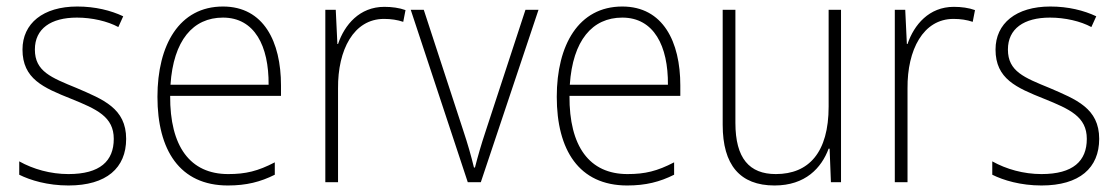

<svg xmlns="http://www.w3.org/2000/svg" viewBox="-20 -559 3434 589"><path d="M367 -133C367 -227 296 -254 215 -289C137 -321 87 -340 87 -407C87 -471 136 -505 216 -505C262 -505 310 -494 343 -476L358 -509C320 -527 272 -539 217 -539C112 -539 49 -487 49 -407C49 -317 113 -290 198 -256C277 -224 329 -201 329 -133C329 -65 287 -25 190 -25C135 -25 82 -40 39 -64V-23C73 -6 126 10 190 10C307 10 367 -44 367 -133Z M664 -539C530 -539 463 -421 463 -262C463 -99 531 10 679 10C736 10 779 -1 823 -23V-61C771 -34 734 -25 680 -25C563 -25 501 -110 502 -265H842V-297C842 -431 789 -539 664 -539ZM664 -505C761 -505 805 -418 804 -299H503C512 -435 572 -505 664 -505Z M1159 -538C1083 -538 1037 -483 1017 -424H1015L1010 -529H978V0H1017V-288C1016 -406 1065 -501 1158 -501C1180 -501 1199 -498 1217 -492L1224 -528C1205 -535 1182 -538 1159 -538Z M1415 0H1455L1632 -529H1592L1470 -157C1456 -115 1446 -80 1437 -45H1434C1425 -82 1415 -117 1401 -159L1280 -529H1240Z M1889 -539C1755 -539 1688 -421 1688 -262C1688 -99 1756 10 1904 10C1961 10 2004 -1 2048 -23V-61C1996 -34 1959 -25 1905 -25C1788 -25 1726 -110 1727 -265H2067V-297C2067 -431 2014 -539 1889 -539ZM1889 -505C1986 -505 2030 -418 2029 -299H1728C1737 -435 1797 -505 1889 -505Z M2560 -529H2522V-232C2522 -91 2461 -25 2360 -25C2279 -25 2236 -73 2236 -182V-529H2197V-176C2197 -53 2250 10 2356 10C2451 10 2500 -44 2522 -103H2525L2529 0H2560Z M2906 -538C2830 -538 2784 -483 2764 -424H2762L2757 -529H2725V0H2764V-288C2763 -406 2812 -501 2905 -501C2927 -501 2946 -498 2964 -492L2971 -528C2952 -535 2929 -538 2906 -538Z M3352 -133C3352 -227 3281 -254 3200 -289C3122 -321 3072 -340 3072 -407C3072 -471 3121 -505 3201 -505C3247 -505 3295 -494 3328 -476L3343 -509C3305 -527 3257 -539 3202 -539C3097 -539 3034 -487 3034 -407C3034 -317 3098 -290 3183 -256C3262 -224 3314 -201 3314 -133C3314 -65 3272 -25 3175 -25C3120 -25 3067 -40 3024 -64V-23C3058 -6 3111 10 3175 10C3292 10 3352 -44 3352 -133Z"/></svg>

Font: Noto Sans Gurmukhi UI SemiCondensed ExtraLight
Style: Regular
Weight: 200
Width: 4
Designer: Jelle Bosma - Monotype Design Team
Foundry: Monotype Imaging Inc.
Version: Version 2.004